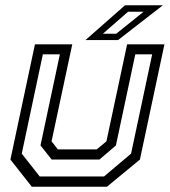

<svg xmlns="http://www.w3.org/2000/svg" viewBox="-20 -708 644 728"><path d="M100.5 0 19.5 -103 112.5 -540H254L175.5 -172L199.5 -141.5H346.5L383.5 -172L462 -540H603.5L510.5 -103L385.5 0ZM130.5 -39H374.5L477 -125.5L557 -502H493L419.5 -156.5L357 -103H176L133.5 -156.5L207 -502H142.5L62.5 -125.5ZM304 -556 454 -688H597.5L427.5 -556ZM370 -580H420.5L524.5 -663.5H465.5Z"/></svg>

Font: Tourney
Style: Italic
Weight: 400
Italic angle: -12°
Version: Version 1.015